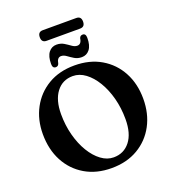

<svg xmlns="http://www.w3.org/2000/svg" viewBox="-178 -1145 1154 1294"><g transform="rotate(-20 399.0 -498.0)"><path d="M397.5 -717.5Q506.5 -717.5 587.5 -670Q668.5 -622.5 713.2 -539.2Q758 -456 758 -348Q758 -242 713.8 -159Q669.5 -76 588.8 -28.5Q508 19 399.5 19Q290.5 19 209.8 -28.8Q129 -76.5 84.5 -160.5Q40 -244.5 40 -354.5Q40 -457.5 84 -539.8Q128 -622 208.2 -669.8Q288.5 -717.5 397.5 -717.5ZM598.5 -260Q598.5 -339.5 579.8 -410.5Q561 -481.5 528 -536.2Q495 -591 452.5 -622.5Q410 -654 362.5 -654Q288.5 -654 245 -596.8Q201.5 -539.5 201.5 -439Q201.5 -359 220.5 -287.5Q239.5 -216 272.5 -161.5Q305.5 -107 347.8 -75.8Q390 -44.5 436.5 -44.5Q510 -44.5 554.2 -100.8Q598.5 -157 598.5 -260ZM465.5 -752.5Q436 -752.5 413.5 -766.2Q391 -780 372.2 -793.8Q353.5 -807.5 335 -807.5Q307 -807.5 300.5 -767Q295 -749 277 -749Q254 -749 254 -780.5Q254 -835 275.8 -862.8Q297.5 -890.5 332.5 -890.5Q362 -890.5 384.5 -876.8Q407 -863 425.8 -849.2Q444.5 -835.5 463 -835.5Q492 -835.5 497.5 -876Q503 -894 521.5 -894Q544 -894 544 -862.5Q544 -808 522.2 -780.2Q500.5 -752.5 465.5 -752.5ZM244 -975Q244 -1013.5 279 -1013.5H519.5Q554.5 -1013.5 554.5 -975.5Q554.5 -937.5 519.5 -937.5H279Q244 -937.5 244 -975Z"/></g></svg>

Font: Fraunces 9pt Soft SemiBold
Style: Regular
Weight: 600
Version: Version 1.000;[b76b70a41]